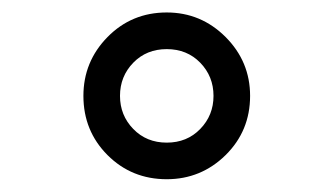

<svg xmlns="http://www.w3.org/2000/svg" viewBox="-20 -780 535 308"><path d="M247.5 -492.5Q191.2 -492.5 152.5 -531.2Q113.8 -570 113.8 -626.2Q113.8 -681.2 152.5 -720.6Q191.2 -760 247.5 -760Q302.5 -760 341.9 -720.6Q381.2 -681.2 381.2 -626.2Q381.2 -570 341.9 -531.2Q302.5 -492.5 247.5 -492.5ZM193.8 -573.1Q215 -551.2 247.5 -551.2Q280 -551.2 301.2 -573.1Q322.5 -595 322.5 -626.2Q322.5 -657.5 301.2 -679.4Q280 -701.2 247.5 -701.2Q215 -701.2 193.8 -679.4Q172.5 -657.5 172.5 -626.2Q172.5 -595 193.8 -573.1Z"/></svg>

Font: Now Medium
Style: Regular
Weight: 500
Designer: Alfredo Marco Pradil
Foundry: Alfredo Marco Pradil
Version: Version 1.002;PS 001.002;hotconv 1.0.88;makeotf.lib2.5.64775